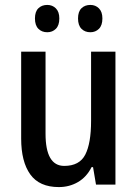

<svg xmlns="http://www.w3.org/2000/svg" viewBox="-20 -750 557 780"><path d="M449 -540V0H370L358 -71H352Q332 -31 297 -10.5Q262 10 219 10Q140 10 103 -41.5Q66 -93 66 -187V-540H165V-207Q165 -76 241 -76Q303 -76 326.5 -122Q350 -168 350 -259V-540ZM122 -675Q122 -703 136 -716.5Q150 -730 172 -730Q193 -730 207 -716Q221 -702 221 -675Q221 -647 207 -633Q193 -619 172 -619Q150 -619 136 -633Q122 -647 122 -675ZM297 -675Q297 -703 311 -716.5Q325 -730 347 -730Q368 -730 382 -716Q396 -702 396 -675Q396 -647 382 -633Q368 -619 347 -619Q325 -619 311 -633Q297 -647 297 -675Z"/></svg>

Font: Noto Sans Condensed Medium
Style: Regular
Weight: 500
Width: 3
Designer: Monotype Design Team
Foundry: Monotype Imaging Inc.
Version: Version 2.013; ttfautohint (v1.8.4.7-5d5b)